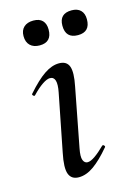

<svg xmlns="http://www.w3.org/2000/svg" viewBox="-94 -614 466 673"><g transform="rotate(-15 139.0 -277.0)"><path d="M108 9Q81 9 72.5 -13.5Q64 -36 75 -89L116 -297Q127 -353 99 -353Q88 -353 71 -341.5Q54 -330 34 -309Q31 -305 26.5 -309.5Q22 -314 26 -317Q61 -357 89 -376Q117 -395 143 -395Q171 -395 179 -373Q187 -351 177 -302L136 -89Q130 -59 135 -46.5Q140 -34 151 -34Q162 -34 178.5 -45.5Q195 -57 214 -76Q218 -80 222 -75.5Q226 -71 222 -68Q190 -30 162.5 -10.5Q135 9 108 9ZM95 -473Q73 -473 60.5 -485Q48 -497 48 -519Q48 -540 60.5 -551.5Q73 -563 95 -563Q117 -563 128 -551.5Q139 -540 139 -519Q139 -473 95 -473ZM234 -473Q189 -473 189 -519Q189 -563 234 -563Q255 -563 266.5 -551.5Q278 -540 278 -519Q278 -473 234 -473Z"/></g></svg>

Font: Cormorant Infant Light Medium
Style: Italic
Weight: 500
Italic angle: -10°
Version: Version 4.001